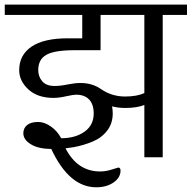

<svg xmlns="http://www.w3.org/2000/svg" viewBox="-33 -670 816 818"><path d="M660.2 0V-606.4H763.7V-650.4H504.9H478.5H-12.7V-606.4H317.4V-506.8H255.9Q153.3 -506.8 101.1 -471.2Q48.8 -435.5 48.8 -371.1Q48.8 -325.2 87.9 -289.1Q127 -252.9 195.3 -252.9Q217.8 -252.9 248.5 -259.8Q279.3 -266.6 291 -266.6Q327.1 -266.6 346.7 -246.1Q366.2 -225.6 366.2 -186.5Q366.2 -136.7 327.1 -108.9Q288.1 -81.1 227.5 -81.1Q211.9 -111.3 184.1 -130.9Q156.2 -150.4 129.9 -150.4Q98.6 -150.4 82.5 -137.2Q66.4 -124 66.4 -102.5Q66.4 -74.2 99.6 -54.7Q129.9 -36.1 185.5 -35.2Q261.7 127.9 377 127.9Q420.9 127.9 450.7 107.4Q480.5 86.9 480.5 56.6Q480.5 43.9 470.7 43.9Q468.8 43.9 443.4 52.2Q418 60.5 393.6 60.5Q296.9 60.5 246.1 -38.1Q263.7 -40 281.2 -43Q323.2 -50.8 361.8 -66.9Q400.4 -83 423.8 -113.8Q447.3 -144.5 447.3 -186.5Q447.3 -203.1 444.3 -216.8Q471.7 -210 500 -210Q549.8 -210 582 -222.7V0ZM504.9 -606.4H582V-273.4Q549.8 -258.8 500 -258.8Q442.4 -258.8 396.5 -291Q359.4 -316.4 309.6 -316.4Q286.1 -316.4 254.9 -310.1Q223.6 -303.7 199.2 -303.7Q164.1 -303.7 147 -323.7Q129.9 -343.8 129.9 -371.1Q129.9 -417 164.6 -436.5Q199.2 -456.1 284.2 -456.1H395.5V-606.4H478.5Z"/></svg>

Font: Kurale
Style: Regular
Weight: 400
Version: 1.0; ttfautohint (v1.3)